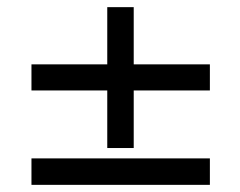

<svg xmlns="http://www.w3.org/2000/svg" viewBox="-20 -516 672 537"><path d="M354 -102H280V-263H68V-336H280V-496H354V-336H567V-263H354ZM68 -73H567V1H68Z"/></svg>

Font: Rosario Light Medium
Style: Regular
Weight: 500
Version: Version 1.101; ttfautohint (v1.8.1.43-b0c9)